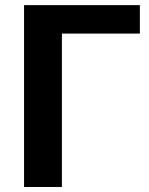

<svg xmlns="http://www.w3.org/2000/svg" viewBox="-20 -746 593 766"><path d="M538 -612H227V0H76V-725.5H538Z"/></svg>

Font: Lato 2
Style: Regular
Weight: 800
Designer: Lukasz Dziedzic with Adam Twardoch and Botio Nikoltchev
Foundry: tyPoland Lukasz Dziedzic
Version: Version 2.015; 2015-08-06; http://www.latofonts.com/